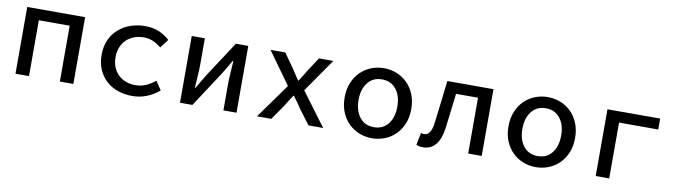

<svg xmlns="http://www.w3.org/2000/svg" viewBox="-31 -937 4862 1385"><g transform="rotate(10 2400.0 -244.5)"><path d="M88 0V-489H512V0H413V-409H187V0Z M945 12Q888 12 838.5 -5Q789 -22 753 -55Q717 -88 696.5 -135.5Q676 -183 676 -244Q676 -305 698 -353Q720 -401 758 -434Q796 -467 845.5 -484Q895 -501 951 -501Q1011 -501 1056 -480.5Q1101 -460 1131 -431L1083 -368Q1054 -392 1023 -405.5Q992 -419 956 -419Q917 -419 884 -406.5Q851 -394 827.5 -371Q804 -348 791 -315.5Q778 -283 778 -244Q778 -205 790.5 -172.5Q803 -140 826.5 -117Q850 -94 882 -81.5Q914 -69 953 -69Q998 -69 1033.5 -86Q1069 -103 1098 -127L1141 -63Q1099 -27 1049 -7.5Q999 12 945 12Z M1293 0V-489H1389V-303Q1389 -265 1386 -218.5Q1383 -172 1380 -125H1384Q1397 -148 1415 -177Q1433 -206 1446 -229L1616 -489H1707V0H1611V-185Q1611 -224 1614 -270.5Q1617 -317 1620 -364H1616Q1603 -341 1585 -311.5Q1567 -282 1554 -260L1384 0Z M1857 0 2039 -254 1870 -489H1978L2049 -389Q2062 -369 2076 -347.5Q2090 -326 2104 -306H2108Q2121 -326 2134.5 -348Q2148 -370 2160 -390L2225 -489H2330L2160 -244L2342 0H2234L2156 -104Q2142 -125 2126 -148Q2110 -171 2094 -192H2090Q2076 -170 2062 -148.5Q2048 -127 2034 -104L1962 0Z M2700 12Q2652 12 2608 -5Q2564 -22 2530 -55Q2496 -88 2476 -135.5Q2456 -183 2456 -244Q2456 -305 2476 -353Q2496 -401 2530 -434Q2564 -467 2608 -484Q2652 -501 2700 -501Q2748 -501 2792 -484Q2836 -467 2870 -434Q2904 -401 2924 -353Q2944 -305 2944 -244Q2944 -183 2924 -135.5Q2904 -88 2870 -55Q2836 -22 2792 -5Q2748 12 2700 12ZM2700 -69Q2766 -69 2804 -117Q2842 -165 2842 -244Q2842 -323 2804 -371Q2766 -419 2700 -419Q2634 -419 2596 -371Q2558 -323 2558 -244Q2558 -165 2596 -117Q2634 -69 2700 -69Z M3074 12Q3059 12 3047.5 10Q3036 8 3025 3L3043 -87Q3048 -85 3053.5 -84Q3059 -83 3066 -83Q3090 -83 3106 -105.5Q3122 -128 3128 -179Q3138 -257 3147 -334Q3156 -411 3165 -489H3503V0H3404V-409H3243Q3235 -345 3227.5 -281Q3220 -217 3212 -153Q3189 12 3074 12Z M3900 12Q3852 12 3808 -5Q3764 -22 3730 -55Q3696 -88 3676 -135.5Q3656 -183 3656 -244Q3656 -305 3676 -353Q3696 -401 3730 -434Q3764 -467 3808 -484Q3852 -501 3900 -501Q3948 -501 3992 -484Q4036 -467 4070 -434Q4104 -401 4124 -353Q4144 -305 4144 -244Q4144 -183 4124 -135.5Q4104 -88 4070 -55Q4036 -22 3992 -5Q3948 12 3900 12ZM3900 -69Q3966 -69 4004 -117Q4042 -165 4042 -244Q4042 -323 4004 -371Q3966 -419 3900 -419Q3834 -419 3796 -371Q3758 -323 3758 -244Q3758 -165 3796 -117Q3834 -69 3900 -69Z M4338 0V-489H4724V-409H4437V0Z"/></g></svg>

Font: Source Code Pro Medium
Style: Regular
Weight: 500
Monospace: yes
Designer: Paul D. Hunt, Teo Tuominen
Foundry: Adobe Systems Incorporated
Version: Version 2.030;PS 1.000;hotconv 16.6.51;makeotf.lib2.5.65220